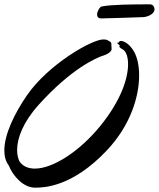

<svg xmlns="http://www.w3.org/2000/svg" viewBox="-24 -854 733 886"><path d="M491 -627C491 -632 490 -637 490 -646C490 -654 490 -659 482 -663C471 -668 473 -672 452 -672C400 -672 199 -557 101 -415C43 -331 -4 -234 -4 -160C-4 -133 2 -110 16 -91C37 -40 84 12 138 12C179 12 310 9 470 -161C579 -277 618 -409 618 -506C618 -552 609 -590 595 -615C571 -657 544 -665 534 -665C524 -665 526 -657 521 -657C521 -657 517 -658 517 -656C517 -654 522 -649 526 -647C528 -646 528 -645 528 -644C528 -642 527 -640 527 -638C527 -637 528 -636 529 -635C534 -630 542 -627 549 -621C559 -611 567 -589 567 -558C567 -495 537 -394 439 -273C343 -155 220 -76 137 -76C107 -76 82 -86 66 -109C59 -123 55 -141 55 -162C55 -216 82 -290 155 -371C303 -535 419 -588 457 -599C471 -603 491 -616 491 -627ZM689 -811C689 -818 685 -834 668 -834C584 -834 488 -833 445 -824C438 -823 430 -809 427 -801C426 -800 424 -794 424 -787C424 -778 428 -769 444 -769C457 -769 620 -774 637 -775C657 -776 689 -789 689 -811Z"/></svg>

Font: Oregano
Style: Italic
Weight: 400
Italic angle: -12°
Designer: Astigmatic (AOETI)
Foundry: Astigmatic (AOETI)
Version: Version 1.000